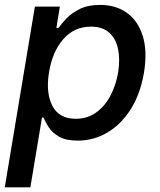

<svg xmlns="http://www.w3.org/2000/svg" viewBox="-28 -573 665 797"><path d="M-8.2 204.5 116.8 -545.5H220.5L206 -457H214.8Q226.9 -474.1 248 -496.4Q269.2 -518.8 303.1 -535.7Q337 -552.6 387.4 -552.6Q453.5 -552.6 499.5 -519.2Q545.5 -485.8 564.8 -422.9Q584.2 -360.1 569.6 -271.7Q555 -183.6 515.1 -120.2Q475.1 -56.8 418 -23.1Q360.8 10.7 294.7 10.7Q245 10.7 216.6 -6Q188.2 -22.7 174 -45.1Q159.8 -67.5 152.7 -84.9H146.3L98 204.5ZM175.4 -272.7Q161.6 -186.8 189.6 -133.3Q217.7 -79.9 286.2 -79.9Q333.8 -79.9 370 -105.3Q406.2 -130.7 429.7 -174.4Q453.1 -218 462.4 -272.7Q470.9 -327.1 462 -369.9Q453.1 -412.6 425.2 -437.5Q397.4 -462.4 349.4 -462.4Q279.8 -462.4 234.6 -410.3Q189.3 -358.3 175.4 -272.7Z"/></svg>

Font: Inter UI Medium
Style: Italic
Weight: 500
Italic angle: 9.39999°
Designer: Rasmus Andersson
Foundry: rsms
Version: 3.2;8d6f07862